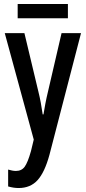

<svg xmlns="http://www.w3.org/2000/svg" viewBox="-20 -707 432 967"><path d="M4 -540H103L173 -247Q180 -219 185.5 -189.5Q191 -160 195 -131H199Q203 -156 208.5 -185Q214 -214 222 -247L290 -540H388L229 73Q205 161 169 200.5Q133 240 74 240Q61 240 48 238Q35 236 21 232V147Q31 150 41 152Q51 154 60 154Q89 154 104.5 132.5Q120 111 136 54L150 -4ZM322 -687V-615H69V-687Z"/></svg>

Font: Noto Sans ExtraCondensed Medium
Style: Regular
Weight: 500
Width: 2
Designer: Monotype Design Team
Foundry: Monotype Imaging Inc.
Version: Version 2.013; ttfautohint (v1.8.4.7-5d5b)